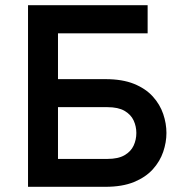

<svg xmlns="http://www.w3.org/2000/svg" viewBox="-20 -720 715 740"><path d="M108 -591.5V-700H549V-591.5ZM88 0V-700H203.5V-415H386Q451.5 -415 496.5 -396.8Q541.5 -378.5 569 -348Q596.5 -317.5 609 -280.8Q621.5 -244 621.5 -207.5Q621.5 -171.5 609 -134.8Q596.5 -98 569 -67.5Q541.5 -37 496.5 -18.5Q451.5 0 386 0ZM203.5 -107.5H394Q435.5 -107.5 460 -121.8Q484.5 -136 495 -158.8Q505.5 -181.5 505.5 -207.5Q505.5 -233 495 -255.8Q484.5 -278.5 460 -292.8Q435.5 -307 394 -307H203.5Z"/></svg>

Font: Overpass SemiBold
Style: Regular
Weight: 600
Designer: Delve Withrington, Dave Bailey, Thomas Jockin
Foundry: Delve Fonts LLC
Version: Version 4.000